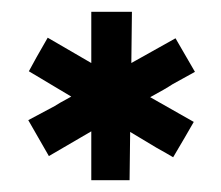

<svg xmlns="http://www.w3.org/2000/svg" viewBox="-20 -740 375 326"><path d="M63 -475 28 -536 73 -560Q77 -563 101 -576L29 -619Q39 -638 61 -676L135 -633V-720H204L203 -633L278 -675L300 -637L311 -618L273 -597Q261 -589 235 -575L309 -533L294 -507L274 -473Q269 -476 262 -480Q255 -484 246 -489L201 -516L200 -434H135V-517Z"/></svg>

Font: Josefin Sans SemiBold
Style: Regular
Weight: 600
Designer: Santiago Orozco
Foundry: Typemade
Version: Version 2.000